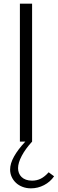

<svg xmlns="http://www.w3.org/2000/svg" viewBox="-20 -770 314 1044"><path d="M88.2 0V-750H154.5V0ZM148.6 254.1Q123.6 254.1 102.7 246.1Q81.8 238.2 66.8 224.1Q51.8 210 43.4 191.6Q35 173.2 35 151.8Q35 119.1 56.4 80.9Q77.7 42.7 117.7 0H154.5Q118.2 39.5 98.2 77.5Q78.2 115.5 78.2 144.5Q78.2 158.6 83 170.9Q87.7 183.2 97.3 192.5Q106.8 201.8 121.1 207Q135.5 212.3 154.5 212.3Q180.5 212.3 202 201.4Q223.6 190.5 244.5 166.8L274.1 188.6Q253.2 219.1 219.5 236.6Q185.9 254.1 148.6 254.1Z"/></svg>

Font: Spartan
Style: Regular
Weight: 400
Designer: Matt Bailey, Mirko Velimirovic
Foundry: Matt Bailey
Version: Version 1.005